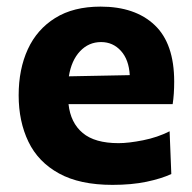

<svg xmlns="http://www.w3.org/2000/svg" viewBox="-20 -532 566 566"><path d="M311.5 13Q215 13 153.8 -20.8Q92.5 -54.5 63.8 -114.2Q35 -174 35 -251Q35 -328 62 -386.8Q89 -445.5 142.8 -479Q196.5 -512.5 276.5 -512.5Q378.5 -512.5 436 -458Q493.5 -403.5 493.5 -291.5Q493.5 -254 489 -225H182Q188 -170 223.8 -140Q259.5 -110 329.5 -110Q359 -110 401.8 -118.5Q444.5 -127 480 -145L485 -19Q456 -5.5 412 3.8Q368 13 311.5 13ZM278 -408Q241.5 -408 216 -381Q190.5 -354 183 -307L362.5 -310.5Q360 -356 336.5 -382Q313 -408 278 -408Z"/></svg>

Font: Heraclito
Style: Bold
Weight: 700
Designer: Kostas Bartsokas (font) & Cristiano Sobral (main changes)
Foundry: Kostas Bartsokas (font) & Cristiano Sobral (main changes)
Version: Version 1.00;July 8, 2020;FontCreator 13.0.0.2655 64-bit